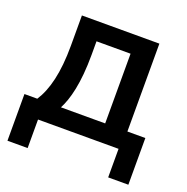

<svg xmlns="http://www.w3.org/2000/svg" viewBox="-120 -632 862 885"><g transform="rotate(20 311.5 -190.0)"><path d="M9 -89H72C111 -149 134 -238 134 -371V-520H514V-89H602V140H503V0H108V140H9ZM405 -89V-431H238V-365C238 -225 215 -140 188 -89Z"/></g></svg>

Font: Plexus Sans Medium
Style: Regular
Weight: 500
Version: Version 2.001;PS 002.001;hotconv 1.0.70;makeotf.lib2.5.58329